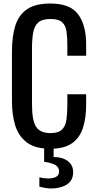

<svg xmlns="http://www.w3.org/2000/svg" viewBox="-20 -837 555 1092"><path d="M266 9Q180 9 132.5 -27Q85 -63 66.5 -124Q48 -185 48 -260V-546Q48 -628 66.5 -689Q85 -750 132.5 -783.5Q180 -817 266 -817Q379 -817 424.5 -755.5Q470 -694 470 -584V-520H363V-577Q363 -622 358.5 -656.5Q354 -691 334 -710Q314 -729 267 -729Q219 -729 197 -708.5Q175 -688 168.5 -650.5Q162 -613 162 -563V-242Q162 -151 185.5 -115.5Q209 -80 267 -80Q313 -80 333 -100.5Q353 -121 358 -157Q363 -193 363 -241V-301H470V-241Q470 -167 452 -110.5Q434 -54 390 -22.5Q346 9 266 9ZM271 235Q255 235 238 232Q221 229 204 225V171Q217 175 230 176.5Q243 178 255 178Q281 178 298.5 169Q316 160 316 139Q316 113 294 101Q272 89 231 83V0H285V56Q335 56 365.5 79Q396 102 396 142Q396 190 360 212.5Q324 235 271 235Z"/></svg>

Font: Oswald
Style: Regular
Weight: 400
Designer: Vernon Adams
Foundry: Vernon Adams
Version: Version 4.103; ttfautohint (v1.8.3)